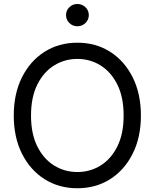

<svg xmlns="http://www.w3.org/2000/svg" viewBox="-20 -958 796 988"><path d="M378.4 10.7Q283.2 10.7 209.2 -36.1Q135.3 -83 93 -167.2Q50.8 -251.5 50.8 -363.3Q50.8 -475.6 93 -560.1Q135.3 -644.5 209.2 -691.4Q283.2 -738.3 378.4 -738.3Q473.1 -738.3 546.9 -691.4Q620.6 -644.5 662.8 -560.1Q705.1 -475.6 705.1 -363.3Q705.1 -251.5 662.8 -167.2Q620.6 -83 546.9 -36.1Q473.1 10.7 378.4 10.7ZM378.4 -72.8Q443.8 -72.8 497.8 -106.4Q551.8 -140.1 584 -204.8Q616.2 -269.5 616.2 -363.3Q616.2 -457.5 584 -522.5Q551.8 -587.4 497.8 -621.1Q443.8 -654.8 378.4 -654.8Q312.5 -654.8 258.3 -621.1Q204.1 -587.4 171.9 -522.5Q139.6 -457.5 139.6 -363.3Q139.6 -269.5 171.9 -204.8Q204.1 -140.1 258.3 -106.4Q312.5 -72.8 378.4 -72.8ZM378.4 -822.8Q354 -822.8 336.9 -839.6Q319.8 -856.4 319.8 -880.4Q319.8 -904.3 336.9 -920.9Q354 -937.5 377.9 -937.5Q402.3 -937.5 419.7 -920.9Q437 -904.3 437 -879.9Q437 -856.4 419.7 -839.6Q402.3 -822.8 378.4 -822.8Z"/></svg>

Font: Inter 24pt
Style: Regular
Weight: 400
Designer: Rasmus Andersson
Foundry: rsms
Version: Version 4.001;git-66647c0bb